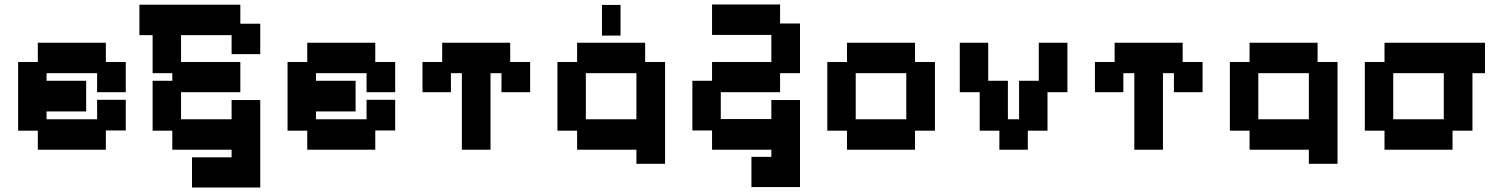

<svg xmlns="http://www.w3.org/2000/svg" viewBox="-20 -658 6659 858"><path d="M149 11V-74H61V-381H149V-467H453V-381H542V-246H414V-331H188V-297H365V-160H188V-125H414V-212H542V-75H453V11Z M838 180V45H1015V11H750V-74H662V-297H750V-331H662V-501H603V-637H1054V-552H1143V-416H1015V-501H789V-381H1054V-246H789V-125H1015V-211H1143V180Z M1353 11V-74H1265V-381H1353V-467H1657V-381H1746V-246H1618V-331H1392V-297H1569V-160H1392V-125H1618V-212H1746V-75H1657V11Z M2044 11V-331H1995V-246H1868V-381H1956V-467H2260V-381H2349V-246H2221V-331H2172V11Z M2824 74V11H2559V-74H2471V-381H2559V-467H2863V-381H2952V74ZM2598 -125H2824V-331H2598ZM2670 -499V-636H2753V-499Z M3338 178V43H3427V11H3162V-75H3074V-297H3162V-381H3427V-502H3162V-638H3466V-553H3555V-331H3466V-246H3201V-126H3427V-211H3555V178Z M3765 11V-74H3677V-381H3765V-467H4069V-381H4158V-74H4069V11ZM3804 -125H4030V-331H3804Z M4446 11V-74H4358V-246H4269V-467H4396V-297H4484V-125H4534V-297H4622V-467H4750V-246H4661V-74H4573V11Z M5049 11V-331H5000V-246H4873V-381H4961V-467H5265V-381H5354V-246H5226V-331H5177V11Z M5829 74V11H5564V-74H5476V-381H5564V-467H5868V-381H5957V74ZM5603 -125H5829V-331H5603Z M6167 11V-74H6079V-381H6167V-467H6616V-331H6560V-74H6471V11ZM6206 -125H6432V-331H6206Z"/></svg>

Font: Pixelify Sans
Style: Bold
Weight: 700
Designer: Stefie Justprince
Foundry: Typecalism Foundryline
Version: Version 1.000